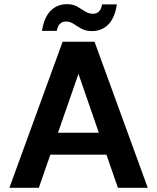

<svg xmlns="http://www.w3.org/2000/svg" viewBox="-20 -900 752 920"><path d="M25 0 280 -700H433L688 0H545L356 -546L166 0ZM137 -159 173 -264H529L564 -159ZM420 -751Q391 -751 370.5 -762.5Q350 -774 333 -785.5Q316 -797 295 -797Q279 -797 267.5 -786Q256 -775 252 -752H181Q192 -819 223.5 -849.5Q255 -880 301 -880Q330 -880 350 -868.5Q370 -857 387.5 -845.5Q405 -834 426 -834Q443 -834 454.5 -845.5Q466 -857 469 -879H540Q530 -813 498.5 -782Q467 -751 420 -751Z"/></svg>

Font: DM Sans 9pt
Style: Bold
Weight: 700
Version: Version 4.004;gftools[0.9.30]